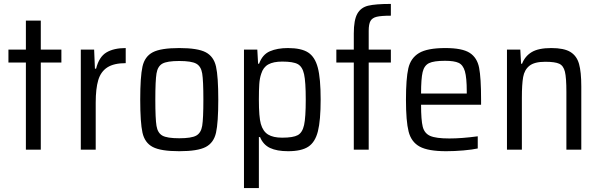

<svg xmlns="http://www.w3.org/2000/svg" viewBox="-20 -763 3059 979"><path d="M112 0V-444H23V-510H112V-658H188V-510H293V-444H188V0Z M392 -510H460L464 -413H470Q485 -473 522.5 -495.5Q560 -518 621 -518V-441Q561 -441 527.5 -419.5Q494 -398 481 -354.5Q468 -311 468 -239V0H392Z M695 -255Q695 -372 706.5 -423.5Q718 -475 759 -496.5Q800 -518 894 -518Q988 -518 1029 -496.5Q1070 -475 1081.5 -423.5Q1093 -372 1093 -255Q1093 -138 1081.5 -86.5Q1070 -35 1029 -13.5Q988 8 894 8Q800 8 759 -13.5Q718 -35 706.5 -86.5Q695 -138 695 -255ZM1017 -255Q1017 -352 1011 -388.5Q1005 -425 980.5 -438.5Q956 -452 894 -452Q832 -452 808 -438.5Q784 -425 778 -388.5Q772 -352 772 -255Q772 -157 778 -121Q784 -85 808 -71.5Q832 -58 894 -58Q956 -58 980.5 -71.5Q1005 -85 1011 -121.5Q1017 -158 1017 -255Z M1224 -510H1292L1296 -438H1301Q1318 -485 1356 -501.5Q1394 -518 1448 -518Q1516 -518 1551 -495.5Q1586 -473 1600.5 -418Q1615 -363 1615 -256Q1615 -149 1601 -93.5Q1587 -38 1552 -15Q1517 8 1449 8Q1392 8 1357 -8.5Q1322 -25 1306 -64H1300V196H1224ZM1539 -255Q1539 -346 1530.5 -384.5Q1522 -423 1498.5 -436Q1475 -449 1419 -449Q1374 -449 1348 -434.5Q1322 -420 1312 -387Q1304 -364 1302 -334Q1300 -304 1300 -255Q1300 -166 1310 -131Q1321 -93 1347 -77Q1373 -61 1419 -61Q1475 -61 1498.5 -74Q1522 -87 1530.5 -125.5Q1539 -164 1539 -255Z M1784 -444H1695V-510H1784V-592Q1784 -661 1802 -693Q1820 -725 1857.5 -734Q1895 -743 1973 -743V-683Q1924 -683 1901 -677.5Q1878 -672 1869 -656Q1860 -640 1860 -606V-510H1973V-444H1860V0H1784Z M2433 -229H2127Q2127 -151 2135.5 -117Q2144 -83 2173.5 -70Q2203 -57 2271 -57Q2335 -57 2416 -68V-6Q2389 0 2343.5 4Q2298 8 2255 8Q2163 8 2120 -15.5Q2077 -39 2063.5 -92Q2050 -145 2050 -254Q2050 -362 2062 -414.5Q2074 -467 2116.5 -492.5Q2159 -518 2251 -518Q2337 -518 2375 -493.5Q2413 -469 2423 -417.5Q2433 -366 2433 -255ZM2127 -286H2360V-296Q2360 -367 2350.5 -399.5Q2341 -432 2318.5 -442.5Q2296 -453 2249 -453Q2192 -453 2167.5 -441Q2143 -429 2135 -395.5Q2127 -362 2127 -286Z M2868 -294Q2868 -367 2860.5 -397.5Q2853 -428 2831.5 -438Q2810 -448 2760 -448Q2705 -448 2679.5 -427.5Q2654 -407 2647.5 -370Q2641 -333 2641 -265V0H2565V-510H2633L2637 -438H2642Q2657 -477 2691.5 -497.5Q2726 -518 2791 -518Q2856 -518 2888.5 -498Q2921 -478 2932.5 -437Q2944 -396 2944 -322V0H2868Z"/></svg>

Font: Assailand
Style: Regular
Weight: 400
Designer: Hector Gatti with collaboration of the Omnibus-Type team
Foundry: Omnibus-Type
Version: Version 0.072;October 19, 2019;FontCreator 12.0.0.2547 64-bi